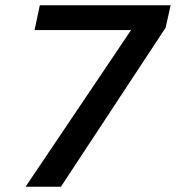

<svg xmlns="http://www.w3.org/2000/svg" viewBox="-20 -708 667 728"><path d="M77 0 477 -594H111L131 -688H627L608 -603L211 0Z"/></svg>

Font: Saira Medium
Style: Italic
Weight: 500
Italic angle: -12°
Designer: Hector Gatti with collaboration of the Omnibus-Type team
Foundry: Omnibus-Type
Version: Version 1.100; ttfautohint (v1.8.3)